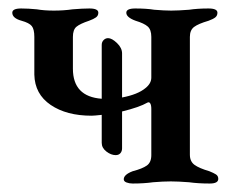

<svg xmlns="http://www.w3.org/2000/svg" viewBox="-20 -430 557 453"><path d="M495 -8Q495 3 475 3Q447 3 426 0Q400 -2 383 -2Q365 -2 341 0Q320 3 293 3Q285 3 278.5 0.5Q272 -2 272 -7Q272 -18 293 -26Q316 -32 326.5 -39.5Q337 -47 337 -64V-173Q337 -182 334.5 -186Q332 -190 328 -188Q309 -177 268 -167V-80Q268 -73 264 -68.5Q260 -64 253 -64Q242 -64 231 -72.5Q220 -81 220 -93V-159Q202 -157 196 -157Q137 -157 99.5 -182.5Q62 -208 61 -254V-343Q61 -361 55 -368.5Q49 -376 31 -381Q9 -387 9 -400Q9 -410 30 -410Q47 -410 67 -408Q84 -405 107 -405Q131 -405 151 -408Q175 -410 191 -410Q212 -410 212 -400Q212 -393 206.5 -389Q201 -385 190 -381Q169 -374 160.5 -367Q152 -360 152 -343V-268Q152 -202 220 -197V-324Q220 -331 224.5 -335.5Q229 -340 235 -340Q244 -340 256 -328.5Q268 -317 268 -304V-200Q305 -207 323 -222Q337 -233 337 -247V-343Q337 -360 328.5 -367.5Q320 -375 300 -381Q278 -389 278 -400Q278 -410 299 -410Q326 -410 344 -407Q368 -405 384 -405Q400 -405 426 -407Q446 -410 472 -410Q493 -410 493 -400Q493 -393 488 -389Q483 -385 472 -381Q448 -374 438 -366.5Q428 -359 428 -343V-65Q428 -49 439 -41Q450 -33 474 -26Q484 -22 489.5 -18.5Q495 -15 495 -8Z"/></svg>

Font: EB Garamond Medium
Style: Regular
Weight: 500
Designer: Georg Duffner and Octavio Pardo
Foundry: Georg Duffner
Version: Version 1.000